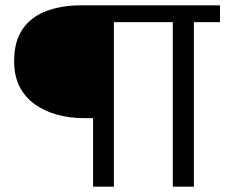

<svg xmlns="http://www.w3.org/2000/svg" viewBox="-20 -700 877 720"><path d="M407 0V-617H628V0H707V-617H805V-680H283Q212 -680 155 -659Q98 -638 65.5 -592Q33 -546 33 -471Q33 -415 53.5 -375Q74 -335 110.5 -309Q147 -283 194 -270Q241 -257 294 -257H329V0Z"/></svg>

Font: Catamaran Thin
Style: Regular
Weight: 400
Version: Version 2.000